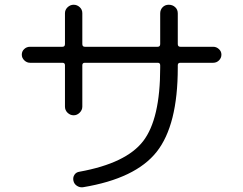

<svg xmlns="http://www.w3.org/2000/svg" viewBox="-20 -783 1040 821"><path d="M108.4 -514.6Q94.7 -514.6 84 -524.9Q73.2 -535.2 73.2 -549.3Q73.2 -563.5 83.5 -573.2Q93.8 -583 108.4 -583H247.1Q257.8 -583 257.8 -594.7V-726.6Q257.8 -741.2 269 -752Q280.3 -762.7 294.9 -762.7Q309.6 -762.7 320.8 -752.4Q332 -742.2 332 -726.6V-594.7Q332 -583 342.8 -583H654.3Q665 -583 665 -594.7V-725.6Q665 -741.2 675.3 -752Q685.5 -762.7 701.7 -762.7Q717.8 -762.7 729 -752.4Q740.2 -742.2 740.2 -725.6V-594.7Q740.2 -583 751 -583H891.6Q905.3 -583 916 -573.2Q926.8 -563.5 926.8 -549.3Q926.8 -535.2 916.5 -524.9Q906.2 -514.6 891.6 -514.6H751Q740.2 -514.6 740.2 -503.9V-493.2Q740.2 -248 649.9 -133.8Q559.6 -19.5 335 17.6Q321.3 19.5 309.1 11.7Q296.9 3.9 293.9 -10.3Q291 -24.4 298.3 -35.6Q305.7 -46.9 320.3 -48.8Q519.5 -85 592.3 -179.7Q665 -274.4 665 -493.2V-503.9Q665 -514.6 654.3 -514.6H342.8Q332 -514.6 332 -503.9V-327.1Q332 -312.5 320.8 -301.3Q309.6 -290 294.9 -290Q280.3 -290 269 -300.8Q257.8 -311.5 257.8 -327.1V-503.9Q257.8 -514.6 247.1 -514.6Z"/></svg>

Font: Rounded-X Mgen+ 2m regular
Style: Regular
Weight: 400
Designer: [Source Han Sans]
Ryoko NISHIZUKA  (kana & ideographs); Paul D. Hunt (Latin, Greek & Cyrillic); Wenlong ZHANG  (bopomofo
Version: Version 1.059.20150602